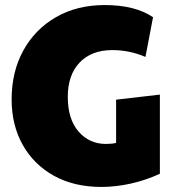

<svg xmlns="http://www.w3.org/2000/svg" viewBox="-20 -723 696 759"><path d="M381 16Q273 16 193.5 -28Q114 -72 70 -150Q26 -228 26 -330Q26 -439 72 -523Q118 -607 201 -655Q284 -703 394 -703Q514 -703 585 -655L555 -498Q492 -525 424 -525Q342 -525 295 -476Q248 -427 248 -340Q248 -252 290.5 -203Q333 -154 399 -154Q423 -154 439 -158V-329L612 -349V-36Q555 -10 496 3Q437 16 381 16Z"/></svg>

Font: Paytone One
Style: Regular
Weight: 400
Designer: Vernon Adams
Foundry: Vernon Adams
Version: Version 1.002; ttfautohint (v1.8.4.7-5d5b);gftools[0.9.23]